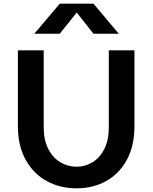

<svg xmlns="http://www.w3.org/2000/svg" viewBox="-20 -1015 827 1041"><path d="M304 -832H166L304 -995H487L624 -832H487L396 -947ZM709 -742V-331Q709 -224 667.5 -148Q626 -72 555 -33Q484 6 396 6H395Q306 6 234 -33Q162 -72 119.5 -148Q77 -224 77 -331V-742H217V-324Q217 -256 241.5 -208Q266 -160 307 -135.5Q348 -111 395 -111H396Q442 -111 482 -135.5Q522 -160 546 -208Q570 -256 570 -324V-742Z"/></svg>

Font: 카카오 큰글씨 ExtraBold
Style: Regular
Weight: 800
Designer: Park Young-rak; Lee Sang-min; Kim Jung-jin; Min Bon; Park Min-gyu;
Foundry: Kakao Corporation
Version: Version 2.003